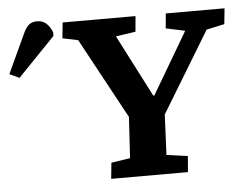

<svg xmlns="http://www.w3.org/2000/svg" viewBox="-279 -777 1065 840"><g transform="rotate(-5 253.5 -357.5)"><path d="M391 -347H396L555 -617L471 -635L477 -700H735L728 -631L649 -614L434 -260L426 -83L519 -70L513 0H176L183 -70L266 -83L277 -263L85 -617L17 -631L24 -700H344L338 -632L251 -619ZM-185 -475 -228 -495 -150 -663Q-138 -691 -124 -703Q-110 -715 -87 -715Q-63 -715 -47 -700.5Q-31 -686 -21 -661V-645Z"/></g></svg>

Font: Literata 12pt
Style: Bold Italic
Weight: 700
Italic angle: -2°
Designer: Latin by Veronika Burian and Jose Scaglione. Greek by Irene Vlachou. Cyrillic by Vera Evstafieva
Foundry: TypeTogether
Version: Version 3.002